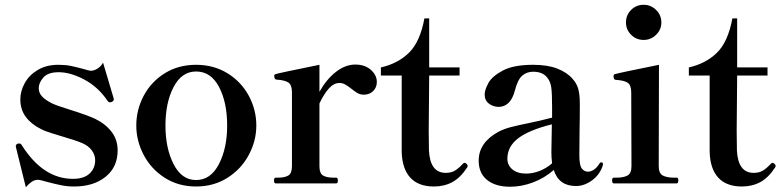

<svg xmlns="http://www.w3.org/2000/svg" viewBox="-20 -767 3265 803"><path d="M47 -150 46 -155Q46 -163 54 -166Q56 -167 60 -167Q67 -167 71 -160Q160 -19 285 -19Q331 -19 354.5 -41Q378 -63 378 -97Q378 -119 364 -138Q350 -157 325 -168Q300 -179 235 -198Q229 -200 199 -209Q169 -218 152 -227Q111 -247 88 -278Q65 -309 65 -351Q65 -386 83.5 -419.5Q102 -453 138 -474.5Q174 -496 224 -496Q253 -496 275.5 -491.5Q298 -487 331 -478Q354 -471 359 -471Q374 -471 388.5 -480.5Q403 -490 411 -505L455 -357L456 -351Q456 -345 448 -341Q444 -339 440 -339Q434 -339 430 -345Q391 -403 333 -434Q275 -465 225 -465Q181 -465 161.5 -443Q142 -421 142 -398Q142 -379 155.5 -364Q169 -349 199 -334Q218 -325 273 -308Q346 -285 378 -270Q421 -249 446.5 -216Q472 -183 472 -138Q472 -68 421.5 -27.5Q371 13 290 13Q262 13 237 8Q212 3 178 -6Q147 -15 139 -15Q125 -15 113 -7Q101 1 88 16Z M550 -242Q550 -308 581 -366.5Q612 -425 669 -460.5Q726 -496 800 -496Q874 -496 931.5 -460.5Q989 -425 1020.5 -366.5Q1052 -308 1052 -242Q1052 -178 1020.5 -119Q989 -60 931.5 -23.5Q874 13 800 13Q726 13 669 -23.5Q612 -60 581 -119Q550 -178 550 -242ZM930 -242Q930 -339 896 -403.5Q862 -468 800 -468Q740 -468 706 -403Q672 -338 672 -242Q672 -147 706 -80.5Q740 -14 800 -14Q861 -14 895.5 -80.5Q930 -147 930 -242Z M1556 -424Q1556 -401 1540.5 -386Q1525 -371 1502 -371Q1487 -371 1475.5 -377.5Q1464 -384 1448 -397Q1434 -408 1423 -414Q1412 -420 1400 -420Q1376 -420 1355 -396.5Q1334 -373 1316 -334V-72Q1316 -42 1331 -33Q1346 -24 1374 -24H1386Q1393 -24 1393 -12Q1393 0 1386 0H1133Q1126 0 1126 -12Q1126 -24 1133 -24H1143Q1171 -24 1186 -33Q1201 -42 1201 -72V-381Q1201 -412 1186 -422Q1171 -432 1136 -434Q1127 -435 1127 -450Q1127 -456 1133 -457Q1143 -461 1316 -496V-383Q1345 -435 1384.5 -466Q1424 -497 1466 -497Q1506 -497 1531 -475Q1556 -453 1556 -424Z M1660 -132V-451H1573V-485Q1644 -501 1690.5 -546.5Q1737 -592 1755 -690H1775V-485H1902V-451H1775L1773 -220L1774 -137Q1779 -44 1844 -44Q1865 -44 1880 -52Q1895 -60 1914 -80Q1919 -86 1923 -86Q1927 -86 1931.5 -81.5Q1936 -77 1936 -73Q1936 -71 1934 -67Q1906 -24 1872 -5.5Q1838 13 1795 13Q1730 13 1696 -24Q1662 -61 1660 -132Z M2502 -81 2501 -75Q2489 -37 2456.5 -13Q2424 11 2389 11Q2317 11 2296 -56Q2257 -22 2209 -4Q2161 14 2114 14Q2052 14 2017 -14.5Q1982 -43 1982 -95Q1982 -171 2065 -216Q2088 -228 2117 -235.5Q2146 -243 2195 -253Q2210 -256 2238.5 -262.5Q2267 -269 2289 -275V-320Q2289 -377 2285.5 -401.5Q2282 -426 2269 -442Q2250 -467 2210 -467Q2183 -467 2164 -450.5Q2145 -434 2133 -387Q2124 -353 2106.5 -336.5Q2089 -320 2066 -320Q2043 -320 2025 -333.5Q2007 -347 2007 -372Q2007 -391 2022.5 -419.5Q2038 -448 2083 -472Q2128 -496 2210 -496Q2270 -496 2311 -480Q2352 -464 2375 -437Q2393 -417 2399 -393Q2405 -369 2405 -334Q2405 -266 2404 -230L2403 -118Q2403 -75 2413.5 -62Q2424 -49 2439 -49Q2451 -49 2464 -57.5Q2477 -66 2487 -83Q2490 -88 2494 -88Q2502 -88 2502 -81ZM2289 -84Q2286 -107 2286 -130L2288 -247Q2192 -223 2147 -188.5Q2102 -154 2102 -103Q2102 -76 2123 -58.5Q2144 -41 2181 -41Q2208 -41 2236.5 -52Q2265 -63 2289 -84Z M2598 -673Q2598 -704 2619.5 -725.5Q2641 -747 2672 -747Q2702 -747 2724 -725.5Q2746 -704 2746 -673Q2746 -643 2724 -621.5Q2702 -600 2672 -600Q2641 -600 2619.5 -621.5Q2598 -643 2598 -673ZM2547 0Q2540 0 2540 -13Q2540 -24 2547 -24H2559Q2588 -24 2604.5 -33Q2621 -42 2621 -72L2620 -380Q2620 -411 2605 -421Q2590 -431 2555 -433Q2546 -434 2546 -448Q2546 -456 2552 -457Q2563 -461 2736 -496L2735 -72Q2735 -42 2752 -33Q2769 -24 2798 -24H2810Q2817 -24 2817 -13Q2817 0 2810 0Z M2948 -132V-451H2861V-485Q2932 -501 2978.5 -546.5Q3025 -592 3043 -690H3063V-485H3190V-451H3063L3061 -220L3062 -137Q3067 -44 3132 -44Q3153 -44 3168 -52Q3183 -60 3202 -80Q3207 -86 3211 -86Q3215 -86 3219.5 -81.5Q3224 -77 3224 -73Q3224 -71 3222 -67Q3194 -24 3160 -5.5Q3126 13 3083 13Q3018 13 2984 -24Q2950 -61 2948 -132Z"/></svg>

Font: Shippori Mincho
Style: Bold
Weight: 700
Designer: FONTDASU
Foundry: FONTDASU / Google Inc. / but / Adobe
Version: Version 3.110; ttfautohint (v1.8.3)